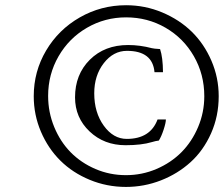

<svg xmlns="http://www.w3.org/2000/svg" viewBox="-20 -737 865 742"><path d="M466.8 -14.6Q393.1 -14.6 326.9 -42Q260.7 -69.3 213.4 -116.2Q166 -163.1 138.2 -228Q110.4 -293 110.4 -365.2Q110.4 -460.9 158.2 -541.7Q206.1 -622.6 288.3 -669.7Q370.6 -716.8 467.3 -716.8Q540.5 -716.8 606.9 -689Q673.3 -661.1 721.2 -614.3Q769 -567.4 797.1 -502.2Q825.2 -437 825.2 -365.2Q825.2 -288.1 795.7 -221.7Q766.1 -155.3 716.6 -110.4Q667 -65.4 602.1 -40Q537.1 -14.6 466.8 -14.6ZM466.8 -60.1Q528.8 -60.1 584.7 -84Q640.6 -107.9 681.2 -148.7Q721.7 -189.5 745.6 -246.1Q769.5 -302.7 769.5 -365.2Q769.5 -449.7 729.2 -519.8Q689 -589.8 619.6 -629.9Q550.3 -669.9 467.3 -669.9Q385.3 -669.9 315.9 -629.6Q246.6 -589.4 206.3 -519.5Q166 -449.7 166 -366.2Q166 -303.2 189.5 -246.3Q212.9 -189.5 252.9 -148.7Q293 -107.9 348.6 -84Q404.3 -60.1 466.8 -60.1ZM465.3 -175.8Q382.3 -175.8 326.2 -229Q270 -282.2 270 -360.8Q270 -449.2 327.1 -506.1Q384.3 -563 475.1 -563Q521 -563 566.9 -550.8Q574.2 -548.8 598.6 -547.4Q609.4 -515.6 609.9 -458H577.1Q569.8 -540.5 470.7 -540.5Q418 -540.5 381.1 -492.9Q344.2 -445.3 344.2 -376.5Q344.2 -302.2 381.1 -251.2Q418 -200.2 469.7 -200.2Q561 -200.2 588.9 -275.4H621.1Q621.1 -262.7 612.3 -235.8Q603.5 -209 593.8 -193.8Q581.5 -192.4 567.4 -188Q526.9 -175.8 465.3 -175.8Z"/></svg>

Font: Elstob 18pt SemiBold
Style: Italic
Weight: 600
Italic angle: -20°
Designer: Peter S. Baker
Version: Version 1.015